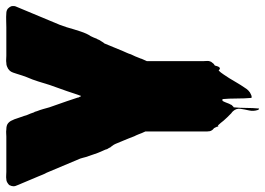

<svg xmlns="http://www.w3.org/2000/svg" viewBox="-144 -418 899 652"><g transform="rotate(-90 306.0 -91.5)"><path d="M459 -124Q456 -117 453 -110.5Q450 -104 448 -97L441 -82L433 -62V-61L425 -43V151Q425 156 425.5 161.5Q426 167 424 172Q423 176 419 180Q416 185 410 188Q409 191 407.5 196.5Q406 202 402 205Q400 206 397 204Q394 202 393 201Q386 208 379.5 218Q373 228 367 237Q359 250 351.5 263Q344 276 335 289Q331 296 325 302Q319 308 311 311Q307 313 304 313Q300 313 300 312Q298 289 298 262.5Q298 236 296 214Q296 214 292 214Q290 214 290 214Q287 219 284.5 225.5Q282 232 280 237Q279 238 278 240.5Q277 243 276 245Q275 246 274 247Q273 248 272 249Q272 249 270 251Q270 251 269.5 251.5Q269 252 268 252Q266 274 266 295Q266 316 264 338Q263 339 261 337Q259 335 259 334Q254 319 257.5 304Q261 289 263 275Q265 261 255 250Q253 248 251.5 246.5Q250 245 248 244L234 230Q231 227 228.5 224Q226 221 223 218Q219 213 215 208Q211 203 206 198Q206 200 204 200Q203 200 202.5 197Q202 194 201 193Q200 191 199 188.5Q198 186 197 185Q191 181 188 174Q188 173 187.5 172.5Q187 172 187 171Q186 166 186 161Q186 156 186 151V-48L182 -57Q182 -58 181.5 -58Q181 -58 181 -59Q179 -64 177 -69.5Q175 -75 173 -79L170 -85Q166 -96 162 -105.5Q158 -115 154 -125L144 -149L141 -155Q140 -156 136 -162Q132 -168 133 -165Q132 -168 130 -171.5Q128 -175 126 -178Q125 -183 122.5 -188Q120 -193 118 -198Q113 -209 108.5 -223Q104 -237 99 -251Q98 -256 96.5 -260.5Q95 -265 94 -269L46 -383Q42 -390 39.5 -396.5Q37 -403 34 -410L10 -467Q8 -472 5.5 -477.5Q3 -483 1 -489Q0 -492 0 -496Q0 -502 4 -510Q8 -514 10 -515Q17 -520 24 -520Q30 -521 36.5 -520.5Q43 -520 49 -520H169Q174 -520 180 -520.5Q186 -521 193 -520Q207 -520 214 -514Q221 -508 224 -500Q226 -496 227.5 -492.5Q229 -489 230 -485L239 -459L241 -452L243 -447Q245 -443 247 -437.5Q249 -432 251 -426Q253 -424 253.5 -421Q254 -418 255 -416Q259 -406 262 -395.5Q265 -385 268 -374L289 -314L301 -278V-276L304 -270Q304 -267 305 -267.5Q306 -268 307 -267Q308 -268 308 -270L311 -278L323 -314L344 -373L356 -412Q359 -422 362.5 -431Q366 -440 369 -447L371 -452L376 -466L382 -485Q384 -491 386 -497Q388 -503 392 -508Q396 -512 399 -514Q403 -516 407.5 -518Q412 -520 419 -520Q425 -521 431 -520.5Q437 -520 443 -520H540Q549 -520 562.5 -520.5Q576 -521 588 -520Q596 -520 603 -515Q603 -514 603.5 -514Q604 -514 604 -514Q608 -510 611 -504Q612 -501 612 -496Q612 -492 611 -489L548 -338L540 -315Q533 -290 525.5 -267.5Q518 -245 510 -234Q504 -222 501 -213Q499 -211 497 -205Q493 -199 490.5 -194.5Q488 -190 485 -187Z"/></g></svg>

Font: Rubik Wet Paint
Style: Regular
Weight: 400
Designer: Hubert and Fischer, NaN
Foundry: Hubert and Fischer, NaN
Version: Version 2.200